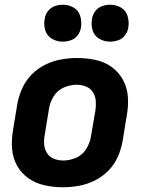

<svg xmlns="http://www.w3.org/2000/svg" viewBox="-20 -783 616 811"><path d="M245 8Q278 8 312.5 2Q347 -4 379.5 -20Q412 -36 438 -62.5Q464 -89 478 -121.5Q492 -154 498 -188L516 -298Q523 -337 520 -375.5Q517 -414 499 -446.5Q481 -479 451 -500.5Q421 -522 383 -530Q345 -538 306 -538Q273 -538 238.5 -532Q204 -526 171.5 -510Q139 -494 113.5 -468Q88 -442 73.5 -409Q59 -376 53 -343L35 -233Q28 -193 31 -154.5Q34 -116 52 -83.5Q70 -51 100 -30Q130 -9 168 -0.5Q206 8 245 8ZM247 -105Q226 -105 207.5 -112.5Q189 -120 178.5 -136.5Q168 -153 166.5 -173.5Q165 -194 169 -214L187 -324Q191 -351 207 -376.5Q223 -402 250 -413.5Q277 -425 304 -425Q325 -425 343.5 -417.5Q362 -410 372.5 -393.5Q383 -377 384.5 -357Q386 -337 383 -316L364 -206Q360 -179 344 -153.5Q328 -128 301 -116.5Q274 -105 247 -105ZM445 -607Q462 -607 479.5 -613Q497 -619 508 -634Q519 -649 522 -666Q526 -691 519 -715Q512 -739 491 -751Q470 -763 445 -763Q428 -763 411 -757Q394 -751 382.5 -736Q371 -721 369 -704Q364 -679 371 -655.5Q378 -632 399 -619.5Q420 -607 445 -607ZM245 -607Q262 -607 279.5 -613Q297 -619 308 -634Q319 -649 322 -666Q326 -691 319 -715Q312 -739 291 -751Q270 -763 245 -763Q228 -763 211 -757Q194 -751 182.5 -736Q171 -721 169 -704Q164 -679 171 -655.5Q178 -632 199 -619.5Q220 -607 245 -607Z"/></svg>

Font: Iosevka Sparkle Extrabold
Style: Italic
Weight: 800
Italic angle: -9°
Designer: Belleve Invis
Foundry: Belleve Invis
Version: Version 4.5.0; ttfautohint (v1.8.3)